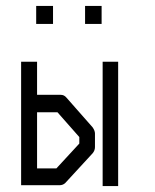

<svg xmlns="http://www.w3.org/2000/svg" viewBox="-20 -679 526 650"><path d="M51.5 -52V-470H105.5V-358H185.5Q197 -358 204.5 -349L293.5 -248Q301.5 -236.5 301.5 -227V-181Q301.5 -169.5 293.5 -160L200.5 -59Q192.5 -52 182 -52ZM105.5 -109H171L248.5 -193V-215L174.5 -299H105.5ZM327.5 -470H380V-49H327.5ZM102.5 -659H159.5V-598H102.5ZM268 -659H324V-598H268Z"/></svg>

Font: 3270 Nerd Font Mono SemCond
Style: Regular
Weight: 400
Monospace: yes
Version: Version 3.0.1;Nerd Fonts 3.1.1